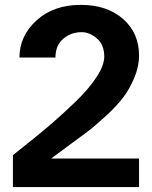

<svg xmlns="http://www.w3.org/2000/svg" viewBox="-20 -756 613 776"><path d="M542 0H32.2V-128.9Q39.1 -134.8 90.8 -175.8Q142.6 -216.8 188 -255.9Q233.4 -294.9 286.1 -345.7Q338.9 -396.5 370.1 -444.3Q401.4 -492.2 401.4 -527.3Q401.4 -575.2 371.6 -600.6Q341.8 -626 310.5 -626Q266.6 -626 235.4 -599.1Q204.1 -572.3 204.1 -523.4H58.6Q58.6 -610.4 127.4 -673.3Q196.3 -736.3 306.6 -736.3Q412.1 -736.3 477.1 -679.7Q542 -623 542 -531.2Q542 -487.3 522.9 -441.9Q503.9 -396.5 478.5 -362.8Q453.1 -329.1 408.7 -288.1Q364.3 -247.1 334.5 -224.6Q304.7 -202.1 253.9 -165Q203.1 -127.9 186.5 -115.2H542Z"/></svg>

Font: FreeUniversal
Style: Bold
Weight: 700
Version: Version 1.001